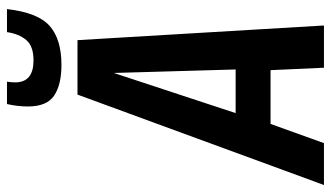

<svg xmlns="http://www.w3.org/2000/svg" viewBox="-253 -729 948 550"><g transform="rotate(-90 221.0 -454.0)"><path d="M-34 0 225 -706H381L423 0H302L295 -153H141L86 0ZM172 -253H297L287 -602ZM310 -752Q253 -752 222 -773Q191 -794 191 -848Q191 -878 198 -908H262Q261 -901 260.5 -895Q260 -889 260 -883Q261 -832 323 -832Q364 -832 381.5 -853Q399 -874 404 -908H470Q460 -820 422 -786Q384 -752 310 -752Z"/></g></svg>

Font: Georama SemiCondensed SemiBold
Style: Italic
Weight: 600
Width: 4
Italic angle: -9°
Designer: Jean-Baptiste Levee
Foundry: Production Type
Version: Version 1.000